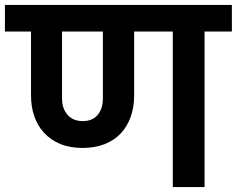

<svg xmlns="http://www.w3.org/2000/svg" viewBox="-41 -760 962 780"><path d="M295 -268Q335 -268 356 -293.5Q377 -319 377 -360V-632H211V-360Q211 -319 233.5 -293.5Q256 -268 295 -268ZM-21 -740H901V-632H790V0H661V-632H504V-372Q504 -326 490.5 -287Q477 -248 451 -219.5Q425 -191 385.5 -175Q346 -159 294 -159Q242 -159 203 -175.5Q164 -192 137.5 -221Q111 -250 98 -288.5Q85 -327 85 -372V-632H-21Z"/></svg>

Font: Poppins SemiBold
Style: Regular
Weight: 600
Designer: Ninad Kale (Devanagari), Jonny Pinhorn (Latin)
Foundry: Indian Type Foundry
Version: Version 3.002 2017